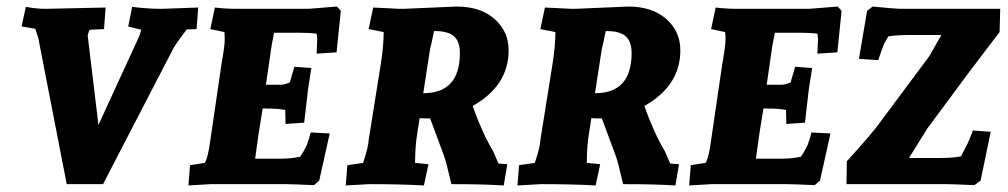

<svg xmlns="http://www.w3.org/2000/svg" viewBox="-20 -563 3083 587"><path d="M184 0 97 -447 88 -475 46 -482 59 -542Q91 -536 120 -536L303 -540L298 -474L254 -472Q253 -472 248 -455L281 -181L406 -453L412 -472L372 -482L384 -542Q431 -536 474 -536L586 -540L581 -474L551 -473Q515 -426 509 -413L295 0Z M818 -463Q809 -418 809 -414L793 -304H839Q850 -304 866 -311L880 -359L932 -355Q924 -307 922 -292L910 -188L853 -184L852 -227Q828 -231 812 -231H800Q783 -232 783 -231L771 -157L760 -78H845Q870 -78 898 -84Q908 -99 918 -119Q925 -139 930 -158L988 -155L956 -11L940 3Q871 0 855 0H624L556 4L561 -58L606 -65Q616 -80 623 -134L657 -366Q667 -422 667 -440.5Q667 -459 666 -465L623 -474L637 -540Q670 -536 704 -536H923L1010 -543L1022 -530L1009 -403L948 -399L950 -446Q949 -447 949 -452.5Q949 -458 948 -460Q927 -463 890 -463Z M1213 -536 1376 -543Q1449 -543 1492 -505Q1535 -467 1535 -409Q1535 -301 1425 -239Q1454 -157 1488 -100L1504 -63L1531 -61L1520 4Q1460 0 1360 0Q1344 -70 1337 -88L1295 -201H1279Q1270 -201 1263 -202L1256 -157Q1249 -116 1249 -65L1290 -61L1276 4Q1208 0 1109 0L1037 4L1042 -58L1090 -65Q1106 -112 1107 -134L1144 -366Q1153 -423 1153 -465L1107 -474L1121 -540L1202 -536Q1207 -536 1213 -536ZM1310 -468H1307Q1296 -415 1295 -414L1274 -278Q1386 -278 1386 -401Q1386 -436 1368 -452Q1350 -468 1310 -468Z M1738 -536 1901 -543Q1974 -543 2017 -505Q2060 -467 2060 -409Q2060 -301 1950 -239Q1979 -157 2013 -100L2029 -63L2056 -61L2045 4Q1985 0 1885 0Q1869 -70 1862 -88L1820 -201H1804Q1795 -201 1788 -202L1781 -157Q1774 -116 1774 -65L1815 -61L1801 4Q1733 0 1634 0L1562 4L1567 -58L1615 -65Q1631 -112 1632 -134L1669 -366Q1678 -423 1678 -465L1632 -474L1646 -540L1727 -536Q1732 -536 1738 -536ZM1835 -468H1832Q1821 -415 1820 -414L1799 -278Q1911 -278 1911 -401Q1911 -436 1893 -452Q1875 -468 1835 -468Z M2349 -463Q2340 -418 2340 -414L2324 -304H2370Q2381 -304 2397 -311L2411 -359L2463 -355Q2455 -307 2453 -292L2441 -188L2384 -184L2383 -227Q2359 -231 2343 -231H2331Q2314 -232 2314 -231L2302 -157L2291 -78H2376Q2401 -78 2429 -84Q2439 -99 2449 -119Q2456 -139 2461 -158L2519 -155L2487 -11L2471 3Q2402 0 2386 0H2155L2087 4L2092 -58L2137 -65Q2147 -80 2154 -134L2188 -366Q2198 -422 2198 -440.5Q2198 -459 2197 -465L2154 -474L2168 -540Q2201 -536 2235 -536H2454L2541 -543L2553 -530L2540 -403L2479 -399L2481 -446Q2480 -447 2480 -452.5Q2480 -458 2479 -460Q2458 -463 2421 -463Z M2756 -456Q2726 -456 2696 -452L2685 -433Q2677 -416 2665 -379L2606 -383L2631 -530L2648 -543Q2719 -536 2733 -536H3038L3036 -465L2941 -340L2815 -170L2759 -80H2856Q2893 -80 2918 -85L2939 -126Q2940 -129 2946 -142.5Q2952 -156 2954 -164L3009 -160L2978 -11L2959 3Q2889 0 2874 0H2568L2569 -70Q2650 -159 2669 -187L2821 -391L2858 -456Z"/></svg>

Font: Andada SC
Style: Bold Italic
Weight: 700
Italic angle: -8.29999°
Designer: Carolina Giovagnoli
Foundry: Carolina Giovagnoli
Version: Version 1.003